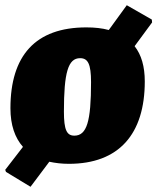

<svg xmlns="http://www.w3.org/2000/svg" viewBox="-24 -619 603 736"><path d="M559 -533 558 -544 462 -599 393 -504C367 -511 339 -514 307 -514C112 -514 16 -406 16 -204C16 -140 33 -91 64 -56L-4 32L-1 40L93 97L165 1C188 6 213 9 240 9C432 9 531 -105 531 -307C531 -364 518 -409 492 -442ZM261 -99C232 -99 221 -121 221 -191C221 -341 237 -396 283 -396C313 -396 325 -374 325 -304C325 -154 309 -99 261 -99Z"/></svg>

Font: Alegreya SC Black
Style: Italic
Weight: 900
Italic angle: -7°
Designer: Juan Pablo del Peral
Foundry: Huerta Tipografica
Version: Version 2.007;PS 002.007;hotconv 1.0.88;makeotf.lib2.5.64775